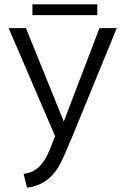

<svg xmlns="http://www.w3.org/2000/svg" viewBox="-20 -630 580 888"><path d="M89 174 105 238C190 227 239 179 277 89L315 0L520 -500H440L275 -68L100 -500H20L235 0L211 60C182 132 147 167 89 174ZM130 -560H430V-610H130Z"/></svg>

Font: Gully Light
Style: Regular
Weight: 300
Designer: jaikishan Patel
Foundry: MagicType
Version: Version 1.000;Glyphs 3.2 (3242)